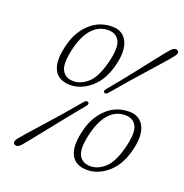

<svg xmlns="http://www.w3.org/2000/svg" viewBox="-130 -830 924 964"><g transform="rotate(20 331.5 -348.0)"><path d="M309.5 -710.5Q366.5 -710.5 389.8 -662.5Q413 -614.5 389.5 -528Q367.5 -447.5 316.8 -405Q266 -362.5 209.5 -362.5Q144.5 -362.5 121.8 -410.2Q99 -458 124 -550Q143 -620.5 192 -665.5Q241 -710.5 309.5 -710.5ZM352 -532.5Q374 -617 357.2 -652Q340.5 -687 296 -687Q249.5 -687 215 -652.2Q180.5 -617.5 161.5 -547.5Q138.5 -458.5 155.5 -422.2Q172.5 -386 218.5 -386Q256.5 -386 293 -417.2Q329.5 -448.5 352 -532.5ZM406.5 -394.5Q394 -378.5 384 -385Q374.5 -390.5 387.5 -406Q438.5 -467 485.5 -526.8Q532.5 -586.5 568.2 -632.2Q604 -678 620.5 -697Q641 -719.5 657 -710.5Q671.5 -700.5 652.5 -677.5Q641.5 -663 616.2 -634.2Q591 -605.5 556.5 -567Q522 -528.5 483.2 -484Q444.5 -439.5 406.5 -394.5ZM301.5 -304Q313.5 -319 324 -313Q334 -306 321.5 -291.5Q285.5 -247.5 249.2 -202.5Q213 -157.5 181 -117.2Q149 -77 124.2 -46.2Q99.5 -15.5 86.5 0Q65.5 24 49.5 13.5Q42 9 43.8 -0.2Q45.5 -9.5 54 -20Q66.5 -35.5 92.8 -65Q119 -94.5 154 -133.5Q189 -172.5 227.2 -216.5Q265.5 -260.5 301.5 -304ZM535.5 -338.5Q592.5 -338.5 615.8 -290.5Q639 -242.5 615.5 -156Q593.5 -75.5 542.8 -33Q492 9.5 435.5 9.5Q370.5 9.5 347.8 -38.2Q325 -86 350 -178Q369 -248.5 418 -293.5Q467 -338.5 535.5 -338.5ZM578 -160.5Q600 -245 583.2 -280Q566.5 -315 522 -315Q475.5 -315 441 -280.2Q406.5 -245.5 387.5 -175.5Q364.5 -86.5 381.5 -50.2Q398.5 -14 444.5 -14Q482.5 -14 519 -45.2Q555.5 -76.5 578 -160.5Z"/></g></svg>

Font: Fraunces 9pt S050 Thin
Style: Italic
Weight: 100
Italic angle: -16°
Version: Version 1.000; ttfautohint (v1.8.3)